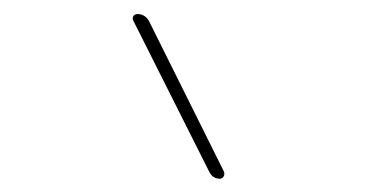

<svg xmlns="http://www.w3.org/2000/svg" viewBox="-20 -830 540 279"><path d="M284.2 -580.1 173.8 -799.8Q171.9 -803.7 173.8 -806.6Q175.8 -809.6 179.7 -809.6Q190.4 -809.6 196.3 -799.8L305.7 -580.1Q306.6 -576.2 304.7 -573.2Q302.7 -570.3 299.8 -570.3Q289.1 -570.3 284.2 -580.1Z"/></svg>

Font: Rounded Mgen+ 1m thin
Style: Regular
Weight: 100
Designer: [Source Han Sans]
Ryoko NISHIZUKA  (kana & ideographs); Paul D. Hunt (Latin, Greek & Cyrillic); Wenlong ZHANG  (bopomofo
Version: Version 1.059.20150602